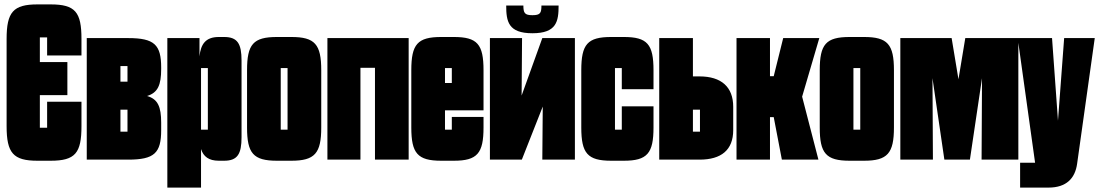

<svg xmlns="http://www.w3.org/2000/svg" viewBox="-20 -725 4992 872"><path d="M350 -473V-548C350 -670 322 -705 210 -705H150C40 -705 10 -670 10 -548V-152C10 -30 40 5 150 5H210C322 5 350 -30 350 -152V-263H194V-145H161V-293H286V-443H161V-555H194V-473Z M374 0H562C681 0 712 -30 712 -134V-168C712 -240 697 -275 648 -289C697 -304 712 -339 712 -412V-418C712 -522 681 -552 562 -552H374ZM559 -354H527V-425H559ZM559 -227V-127H527V-227Z M893 127V-48C904 -14 928 5 974 5H998C1059 5 1077 -26 1077 -102V-450C1077 -526 1059 -557 998 -557H974C914 -557 892 -525 886 -469V-552H740V127ZM924 -136H893V-416H924Z M1439 -406C1439 -524 1410 -557 1303 -557H1238C1130 -557 1102 -524 1102 -406V-146C1102 -29 1130 5 1238 5H1303C1410 5 1439 -29 1439 -146ZM1255 -416H1286V-136H1255Z M1617 -417H1683V0H1836V-552H1467V0H1617Z M2032 -136H2001V-224H2176V-406C2176 -524 2148 -557 2041 -557H1984C1876 -557 1848 -524 1848 -406V-146C1848 -29 1876 5 1984 5H2041C2148 5 2176 -29 2176 -146V-194H2032ZM2032 -348H2001V-416H2032Z M2398 -656C2363 -656 2357 -666 2357 -700H2279C2279 -628 2288 -574 2398 -574C2508 -574 2517 -628 2517 -700H2439C2439 -666 2434 -656 2398 -656ZM2591 -552H2443L2349 -291L2351 -552H2205V0H2350L2445 -241L2443 0H2591Z M2804 -136H2773V-416H2804V-320H2948V-406C2948 -524 2920 -557 2813 -557H2756C2648 -557 2620 -524 2620 -406V-146C2620 -29 2648 5 2756 5H2813C2920 5 2948 -29 2948 -146V-242H2804Z M2974 0H3157C3256 0 3310 -44 3310 -134V-240C3310 -330 3256 -378 3157 -378H3127V-552H2974ZM3127 -227H3159V-127H3127Z M3325 0H3477V-193H3494L3531 0H3697L3623 -286L3701 -552H3537L3494 -379H3477V-552H3325Z M4040 -406C4040 -524 4011 -557 3904 -557H3839C3731 -557 3703 -524 3703 -406V-146C3703 -29 3731 5 3839 5H3904C4011 5 4040 -29 4040 -146ZM3856 -416H3887V-136H3856Z M4440 -370 4438 0H4605V-552H4364L4333 -365L4302 -552H4069V0H4217L4215 -370L4269 0H4385Z M4952 -552H4813L4785 -177L4758 -552H4602L4681 14H4613V127H4742C4823 127 4863 85 4872 18Z"/></svg>

Font: Queering Heavy
Style: Bold
Weight: 900
Designer: Adam Naccarato
Foundry: adamnac
Version: Version 2.000;hotconv 1.0.109;makeotfexe 2.5.65596